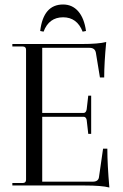

<svg xmlns="http://www.w3.org/2000/svg" viewBox="-20 -826 547 855"><path d="M261 -806Q302 -806 328.5 -775.5Q355 -745 363 -688L348 -685Q323 -749 261 -749Q198 -749 174 -685L159 -688Q173 -806 261 -806ZM467 9Q433 0 356 0H35V-11H81Q96 -11 96 -26V-604Q96 -619 81 -619H35V-630H342Q419 -630 453 -639Q444 -545 444 -481H425L407 -591Q403 -613 379 -613H168V-323H352Q363 -323 366 -339L373 -400H386V-230H373L366 -292Q363 -306 352 -306H168V-17H393Q419 -17 421 -39L439 -164H458Q458 -94 467 9Z"/></svg>

Font: Arapey Regular-Display
Style: Regular
Weight: 400
Designer: Eduardo Rodriguez Tunni
Foundry: Eduardo Rodriguez Tunni
Version: Version 4.000